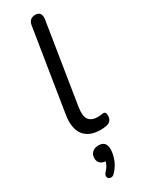

<svg xmlns="http://www.w3.org/2000/svg" viewBox="-251 -748 797 1045"><g transform="rotate(-30 148.0 -225.5)"><path d="M186.4 8.9Q114.5 8.9 81.8 -33.5Q49 -76 62 -158.5L143.8 -671.7Q149.6 -711.9 190.3 -711.9Q209.3 -711.9 218 -699.6Q226.7 -687.2 223.3 -664.4L142.9 -159Q134.4 -106 151 -82.8Q167.6 -59.7 208 -59.7Q221.7 -59.7 229.5 -61.4Q237.3 -63.2 242.2 -63.2Q249.6 -63.2 254 -58.3Q258.4 -53.4 258.4 -39.3Q258.4 -20.3 249.3 -9.6Q240.2 1.1 226.4 4.5Q218.4 6.5 206.8 7.7Q195.2 8.9 186.4 8.9ZM126 251.4Q116.2 261.3 106.1 261.5Q96 261.7 89.6 256.1Q83.2 250.4 83.5 240.5Q83.8 230.6 93.6 220.3Q108.6 204.7 115.9 189.2Q123.2 173.7 125.8 156.1L128.9 170.7Q104.8 170.7 91.2 158.8Q77.6 146.9 77.6 126.6Q77.6 102.6 92.5 89Q107.5 75.5 131.5 75.5Q179.2 75.5 179.2 125.7Q179.2 148.1 172.5 171.4Q165.8 194.8 153.9 215.4Q141.9 236 126 251.4Z"/></g></svg>

Font: Nunito Variable Extra Light
Style: Italic
Weight: 200
Italic angle: -9°
Designer: Vernon Adams
Foundry: Vernon Adams
Version: Version 3.602